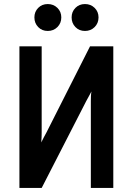

<svg xmlns="http://www.w3.org/2000/svg" viewBox="-20 -929 656 949"><path d="M76 0V-700H186V-273Q186 -264 185.5 -251Q185 -238 184 -225Q188.5 -235 196.5 -250Q204.5 -265 209 -273L425 -700H540V0H429V-429Q429 -439 429.5 -452.5Q430 -466 432 -477Q427 -467.5 418.8 -452.5Q410.5 -437.5 406 -429L186 0ZM216 -776Q187.5 -776 168.8 -795.2Q150 -814.5 150 -843Q150 -871 168.8 -890Q187.5 -909 216 -909Q244.5 -909 263.8 -890Q283 -871 283 -843Q283 -814.5 263.8 -795.2Q244.5 -776 216 -776ZM400 -776Q371.5 -776 352.8 -795.2Q334 -814.5 334 -843Q334 -871 352.8 -890Q371.5 -909 400 -909Q428.5 -909 447.8 -890Q467 -871 467 -843Q467 -814.5 447.8 -795.2Q428.5 -776 400 -776Z"/></svg>

Font: Overpass Mono
Style: Bold
Weight: 700
Monospace: yes
Designer: Delve Withrington, Dave Bailey
Foundry: Delve Fonts LLC
Version: Version 4.000